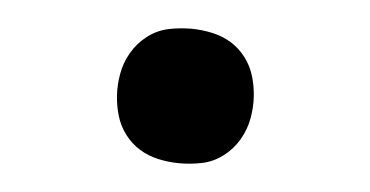

<svg xmlns="http://www.w3.org/2000/svg" viewBox="-30 -485 559 290"><g transform="rotate(5 250.0 -340.0)"><path d="M250 -238Q234 -238 218 -241.5Q202 -245 189 -253Q176 -261 166.5 -273.5Q157 -286 152.5 -301Q148 -316 147 -332Q146 -348 149 -365Q152 -382 161 -397.5Q170 -413 184.5 -424Q199 -435 216 -438.5Q233 -442 250 -442Q266 -442 282 -438.5Q298 -435 311 -427Q324 -419 333.5 -406.5Q343 -394 347.5 -379Q352 -364 353 -348Q354 -332 351 -315Q348 -298 339 -282.5Q330 -267 315.5 -256Q301 -245 284 -241.5Q267 -238 250 -238Z"/></g></svg>

Font: Iosevka Curly Extrabold
Style: Italic
Weight: 800
Italic angle: -9°
Monospace: yes
Designer: Belleve Invis
Foundry: Belleve Invis
Version: Version 22.1.2; ttfautohint (v1.8.4)